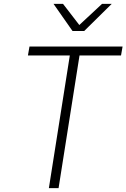

<svg xmlns="http://www.w3.org/2000/svg" viewBox="-20 -970 652 990"><path d="M232 0 340 -684H124L132 -730H612L604 -684H390L282 0ZM354 -810 256 -950H305L389 -841L506 -950H556L414 -810Z"/></svg>

Font: NKDuy Mono Thin
Style: Italic
Weight: 100
Italic angle: -9°
Monospace: yes
Designer: NKDuy
Foundry: NKDuy
Version: Version 2.251; ttfautohint (v1.8.4.7-5d5b)